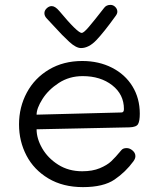

<svg xmlns="http://www.w3.org/2000/svg" viewBox="-20 -763 659 787"><path d="M58 -253Q58 -324 90 -383.5Q122 -443 181 -478Q240 -513 317 -513Q385 -513 439 -485.5Q493 -458 523 -409Q553 -360 553 -297Q553 -267 546 -254.5Q539 -242 511 -241L130 -233Q130 -195 153 -155Q176 -115 218.5 -88Q261 -61 317 -61Q359 -61 389 -73.5Q419 -86 436 -102Q453 -118 477 -147Q484 -156 499 -156Q512 -156 523.5 -146Q535 -136 535 -123Q535 -113 527 -102Q495 -58 449.5 -27Q404 4 320 4Q238 4 178.5 -31.5Q119 -67 88.5 -125.5Q58 -184 58 -253ZM478 -302Q488 -302 488 -316Q488 -376 440 -413.5Q392 -451 319 -451Q264 -451 221 -423Q178 -395 154 -357Q130 -319 130 -293ZM461 -715Q461 -710 458.5 -705Q456 -700 452 -695Q406 -631 375 -598.5Q344 -566 312 -566Q292 -566 264.5 -591Q237 -616 199 -658L172 -687Q162 -697 162 -709Q162 -720 171.5 -729Q181 -738 192 -738Q206 -738 223 -718Q298 -628 315 -628Q323 -628 344 -652.5Q365 -677 407 -731Q416 -743 433 -743Q444 -743 452.5 -734.5Q461 -726 461 -715Z"/></svg>

Font: Mali
Style: Regular
Weight: 400
Version: Version 1.000; ttfautohint (v1.6)